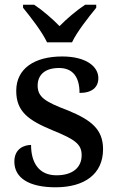

<svg xmlns="http://www.w3.org/2000/svg" viewBox="-20 -786 501 816"><path d="M180 -606H286C307 -651 358 -715 389 -753V-766H342C307 -743 263 -706 233 -675C203 -706 160 -743 125 -766H78V-753C109 -715 159 -651 180 -606ZM216 10C339 10 418 -46 418 -152C418 -236 368 -276 268 -317C173 -353 140 -373 140 -422C140 -467 170 -497 231 -497C290 -497 318 -458 318 -391C371 -391 398 -415 398 -454C398 -502 348 -546 244 -546C127 -546 49 -495 49 -400C49 -312 100 -275 204 -232C300 -193 327 -173 327 -126C327 -76 291 -41 220 -41C144 -41 112 -96 112 -170C85 -170 41 -156 41 -99C41 -30 103 10 216 10Z"/></svg>

Font: Noto Serif Tamil Medium
Style: Italic
Weight: 500
Italic angle: -12°
Designer: Indian Type Foundry, Tom Grace, and the Monotype Design Team
Foundry: Monotype Imaging Inc.
Version: Version 2.003